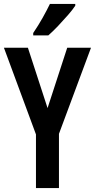

<svg xmlns="http://www.w3.org/2000/svg" viewBox="-20 -957 483 977"><path d="M222 -407 322 -714H443L280 -276V0H163V-273L0 -714H122ZM363 -928Q350 -908 326 -880.5Q302 -853 275.5 -825Q249 -797 226 -777H149V-789Q176 -829 197 -866.5Q218 -904 234 -937H363Z"/></svg>

Font: Noto Sans Lao UI ExtCond SemBd
Style: Regular
Weight: 600
Width: 2
Designer: Monotype Design Team
Foundry: Monotype Imaging Inc.
Version: Version 2.000; ttfautohint (v1.8.4.7-5d5b)